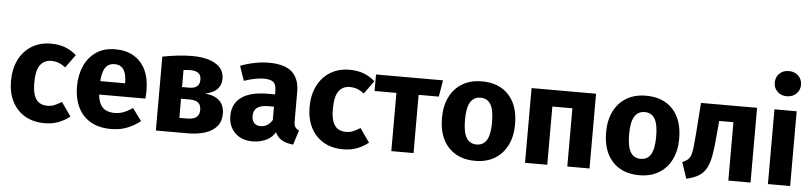

<svg xmlns="http://www.w3.org/2000/svg" viewBox="-47 -1078 5751 1360"><g transform="rotate(5 2828.5 -397.5)"><path d="M292 -548.3Q348.3 -548.3 392.1 -531.9Q435.9 -515.5 473.5 -482.6L405.9 -389.1Q380.7 -409.1 356.4 -418Q332.1 -426.9 304.7 -426.9Q254.5 -426.9 226.1 -389.2Q197.7 -351.5 197.7 -262.2Q197.7 -203.2 211.1 -169.2Q224.5 -135.3 248.3 -121.5Q272 -107.7 303.5 -107.7Q331.5 -107.7 353.7 -117Q376 -126.2 404.8 -144L473.5 -46Q437.3 -16.8 393.5 0.1Q349.8 17 295.1 17Q213.5 17 154.5 -17.7Q95.6 -52.4 63.8 -115.1Q32.1 -177.7 32.1 -261.5Q32.1 -346.1 64 -410.7Q95.8 -475.2 154.3 -511.8Q212.9 -548.3 292 -548.3Z M749.4 -548.3Q825.3 -548.3 880.4 -516.2Q935.4 -484.1 964.9 -423.3Q994.4 -362.5 994.4 -275.9Q994.4 -262.9 993.6 -247Q992.8 -231 991.1 -218.9H646.6L645.4 -314.3H838.6Q838.6 -316.3 838.6 -318.1Q838.6 -319.9 838.6 -320.9Q838.6 -357.4 830.1 -384.8Q821.6 -412.2 803.1 -427.6Q784.6 -443 752.6 -443Q722.7 -443 701.9 -426.2Q681 -409.4 670.7 -370.2Q660.4 -331 660.4 -263.8Q660.4 -198.2 675.4 -162.1Q690.5 -126 718.2 -112.3Q745.8 -98.5 782.8 -98.5Q815.6 -98.5 845.7 -109.8Q875.8 -121.1 909.8 -145.1L974.8 -57.1Q935.1 -25.5 883.9 -4.3Q832.7 17 768.3 17Q679.8 17 620.1 -18.3Q560.5 -53.6 530.8 -117.1Q501.1 -180.6 501.1 -263Q501.1 -342.5 529.5 -407.2Q557.8 -472 613.4 -510.2Q668.9 -548.3 749.4 -548.3Z M1294.7 -548.3Q1365 -548.3 1416.2 -532.3Q1467.4 -516.3 1495.5 -484.9Q1523.5 -453.5 1523.5 -406Q1523.5 -363.1 1496.9 -333.6Q1470.3 -304.1 1411.6 -291.6Q1482.1 -283.4 1514.7 -249.8Q1547.4 -216.2 1547.4 -159.1Q1547.4 -104.1 1516.9 -68.7Q1486.3 -33.2 1432.9 -16.6Q1379.5 0 1309.9 0H1085V-525.6Q1142.2 -536.1 1193.2 -542.2Q1244.3 -548.3 1294.7 -548.3ZM1293.2 -447.5Q1280.2 -447.5 1267.9 -446.6Q1255.5 -445.7 1243 -443.9V-103.8H1299.2Q1323.1 -103.8 1342.6 -110Q1362 -116.2 1373.5 -131.1Q1385.1 -146 1385.1 -171.9Q1385.1 -197.1 1375.6 -211.9Q1366.1 -226.6 1348.1 -233.3Q1330.1 -240 1305.6 -240H1227V-323H1297.2Q1329.2 -323 1348.6 -338.1Q1367.9 -353.2 1367.9 -385.8Q1367.9 -406.9 1359.6 -420.3Q1351.2 -433.7 1334.6 -440.6Q1317.9 -447.5 1293.2 -447.5Z M1839.4 -548.3Q1954.9 -548.3 2006.8 -500.5Q2058.6 -452.6 2058.6 -359.6V-154.1Q2058.6 -123.9 2067.5 -110Q2076.4 -96.1 2095.2 -88.7L2062.3 14.5Q2011.5 10.1 1978.6 -9.7Q1945.6 -29.5 1927.5 -76.7L1903.7 -132.3V-351.3Q1903.7 -398.3 1883.1 -415.6Q1862.4 -432.9 1814.3 -432.9Q1789 -432.9 1752.1 -425.9Q1715.2 -418.9 1674.8 -404.9L1639.3 -508.6Q1688.9 -527.8 1741.5 -538.1Q1794.1 -548.3 1839.4 -548.3ZM1849.5 -328.5H1925.6V-241.3H1864.6Q1810.9 -241.3 1784.7 -222.1Q1758.5 -202.9 1758.5 -162.6Q1758.5 -131.5 1774.6 -113.6Q1790.8 -95.6 1820.2 -95.6Q1851.5 -95.6 1874.7 -113.1Q1897.8 -130.7 1911.5 -161.4L1943.4 -77.6Q1915.8 -25.5 1870.6 -4.3Q1825.4 17 1774.3 17Q1694.7 17 1648 -29.7Q1601.3 -76.4 1601.3 -148.9Q1601.3 -236.4 1665.4 -282.4Q1729.5 -328.5 1849.5 -328.5Z M2415 -548.3Q2471.3 -548.3 2515.1 -531.9Q2558.9 -515.5 2596.5 -482.6L2528.9 -389.1Q2503.7 -409.1 2479.4 -418Q2455.1 -426.9 2427.7 -426.9Q2377.5 -426.9 2349.1 -389.2Q2320.7 -351.5 2320.7 -262.2Q2320.7 -203.2 2334.1 -169.2Q2347.5 -135.3 2371.3 -121.5Q2395 -107.7 2426.5 -107.7Q2454.5 -107.7 2476.7 -117Q2499 -126.2 2527.8 -144L2596.5 -46Q2560.3 -16.8 2516.5 0.1Q2472.8 17 2418.1 17Q2336.5 17 2277.5 -17.7Q2218.6 -52.4 2186.8 -115.1Q2155.1 -177.7 2155.1 -261.5Q2155.1 -346.1 2187 -410.7Q2218.8 -475.2 2277.3 -511.8Q2335.9 -548.3 2415 -548.3Z M2603.9 -531.4H3080.4L3060.7 -414H2917.2V0H2759.2V-414H2603.9Z M3356.4 -548.3Q3477.5 -548.3 3546.7 -474Q3615.9 -399.6 3615.9 -265.2Q3615.9 -180.5 3584.7 -117.1Q3553.4 -53.6 3495.3 -18.3Q3437.2 17 3356 17Q3235.3 17 3165.7 -57.7Q3096.1 -132.4 3096.1 -266.1Q3096.1 -351.2 3127.5 -414.8Q3158.9 -478.3 3217 -513.3Q3275.2 -548.3 3356.4 -548.3ZM3356.4 -432Q3308.4 -432 3284.1 -392.3Q3259.8 -352.7 3259.8 -266.1Q3259.8 -178.1 3284 -138.7Q3308.1 -99.4 3356 -99.4Q3404.6 -99.4 3428.4 -139.2Q3452.2 -179.1 3452.2 -265.2Q3452.2 -353.9 3428.4 -393Q3404.6 -432 3356.4 -432Z M4168.5 0H4010.5V-414H3868V0H3710V-531.4H4168.5Z M4523.4 -548.3Q4644.5 -548.3 4713.7 -474Q4782.9 -399.6 4782.9 -265.2Q4782.9 -180.5 4751.7 -117.1Q4720.4 -53.6 4662.3 -18.3Q4604.2 17 4523 17Q4402.3 17 4332.7 -57.7Q4263.1 -132.4 4263.1 -266.1Q4263.1 -351.2 4294.5 -414.8Q4325.9 -478.3 4384 -513.3Q4442.2 -548.3 4523.4 -548.3ZM4523.4 -432Q4475.4 -432 4451.1 -392.3Q4426.8 -352.7 4426.8 -266.1Q4426.8 -178.1 4451 -138.7Q4475.1 -99.4 4523 -99.4Q4571.6 -99.4 4595.4 -139.2Q4619.2 -179.1 4619.2 -265.2Q4619.2 -353.9 4595.4 -393Q4571.6 -432 4523.4 -432Z M5036.4 -415.3 4914.6 -531.4H5313.4V0H5155.4V-415.3ZM4914.6 -531.4 5054 -415.3 5044 -301.5Q5037.4 -222.8 5027.8 -168.4Q5018.2 -114.1 4999.5 -78.7Q4980.9 -43.4 4947.3 -21.6Q4913.6 0.2 4857.5 12.6L4819 -102.1Q4841.7 -112.3 4855.6 -123.4Q4869.5 -134.5 4877.5 -154.7Q4885.5 -174.9 4889.7 -211.6Q4893.8 -248.4 4898.6 -309.7Z M5437 -531.4H5595V0H5437ZM5515.6 -810.5Q5557.1 -810.5 5583.2 -784.7Q5609.3 -758.9 5609.3 -720.7Q5609.3 -682.9 5583.2 -657.1Q5557.1 -631.3 5515.6 -631.3Q5474.5 -631.3 5448.5 -657.1Q5422.4 -682.9 5422.4 -720.7Q5422.4 -758.9 5448.5 -784.7Q5474.5 -810.5 5515.6 -810.5Z"/></g></svg>

Font: Fira Sans Variable
Style: Regular
Weight: 400
Designer: Carrois Corporate & Edenspiekermann AG
Foundry: Carrois Corporate GbR & Edenspiekermann AG
Version: Version 4.202